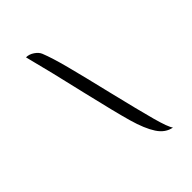

<svg xmlns="http://www.w3.org/2000/svg" viewBox="-255 -835 1114 1114"><g transform="rotate(-45 302.0 -278.5)"><path d="M267 -337Q216 -559 173 -724Q199 -724 223 -707.5Q247 -691 255 -671Q278 -614 305 -510.5Q332 -407 373 -235Q419 -44 445 51Q471 146 488 167Q436 158 402 106Q368 54 341.5 -39Q315 -132 267 -337Z"/></g></svg>

Font: Dancing Script
Style: Bold
Weight: 700
Designer: Pablo Impallari
Foundry: Pablo Impallari
Version: Version 2.000